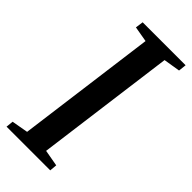

<svg xmlns="http://www.w3.org/2000/svg" viewBox="-243 -791 839 839"><g transform="rotate(45 177.0 -371.5)"><path d="M-5 0 -1.5 -34 74.5 -47.5 160 -694 88 -706.5 93 -743H358.5L354.5 -706.5L277.5 -694L192 -47.5L268 -34L265 0Z"/></g></svg>

Font: Merriweather 60pt Medium
Style: Italic
Weight: 500
Italic angle: -7.8°
Version: Version 2.101